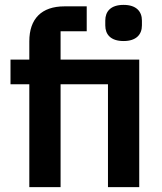

<svg xmlns="http://www.w3.org/2000/svg" viewBox="-20 -766 664 786"><path d="M100 0H228V-421H422V0H550V-522H228V-638H335V-740H244C150 -740 100 -689 100 -597V-522H23V-421H100ZM486 -598C538 -598 561 -625 561 -662V-682C561 -719 538 -746 486 -746C433 -746 411 -719 411 -682V-662C411 -625 433 -598 486 -598Z"/></svg>

Font: IBM Plex Thai Looped SemiBold
Style: Regular
Weight: 600
Designer: Mike Abbink, Paul van der Laan, Pieter van Rosmalen, Ben Mitchell, Mark Frömberg
Foundry: Bold Monday
Version: Version 1.0